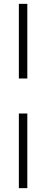

<svg xmlns="http://www.w3.org/2000/svg" viewBox="-20 -810 241 998"><path d="M122 -790V-402H78V-790ZM122 -220V168H78V-220Z"/></svg>

Font: Prodigy Sans Light
Style: Regular
Weight: 300
Designer: Wei Huang
Foundry: Wei Huang
Version: Version 1.003; ttfautohint (v1.8.3)